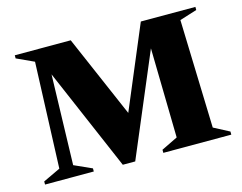

<svg xmlns="http://www.w3.org/2000/svg" viewBox="-93 -805 1205 955"><g transform="rotate(-15 509.5 -327.5)"><path d="M30 0V-16L119 -58L140 -603L51 -644V-660H339L522 -237L700 -660H981V-644L892 -616L909 -58L989 -16V0H639V-16L723 -57L714 -518L493 5H429L203 -521L190 -57L281 -16V0Z"/></g></svg>

Font: Spectral ExtraBold
Style: Regular
Weight: 800
Designer: Jean-Baptiste Levee
Foundry: Production Type
Version: Version 2.001